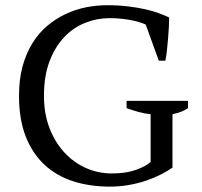

<svg xmlns="http://www.w3.org/2000/svg" viewBox="-20 -693 762 725"><path d="M631.3 -60.1Q612.3 -46.9 586.9 -33.9Q561.5 -21 531.2 -10.7Q501 -0.5 466.3 5.6Q431.6 11.7 394.5 11.7Q319.3 11.7 256.3 -8.5Q193.4 -28.8 147.9 -71Q102.5 -113.3 77.1 -177.7Q51.8 -242.2 51.8 -331.1Q51.8 -393.1 65.2 -442.4Q78.6 -491.7 102.3 -529.8Q126 -567.9 158 -595Q189.9 -622.1 227.1 -639.6Q264.2 -657.2 304.2 -665.3Q344.2 -673.3 384.3 -673.3Q427.2 -673.3 463.4 -668.9Q499.5 -664.6 528.6 -658Q557.6 -651.4 580.1 -643.1Q602.5 -634.8 618.7 -627Q618.7 -612.8 617.7 -591.8Q616.7 -570.8 614.7 -548.1Q612.8 -525.4 610.4 -503.2Q607.9 -481 604.5 -463.9H579.6L530.3 -600.1Q524.9 -603 512.9 -607.2Q501 -611.3 483.2 -615.2Q465.3 -619.1 442.6 -621.8Q419.9 -624.5 393.6 -624.5Q346.7 -624.5 302 -606.9Q257.3 -589.4 222.7 -553Q188 -516.6 167 -461.4Q146 -406.2 146 -331.1Q146 -264.2 166.7 -210Q187.5 -155.8 222.7 -117.7Q257.8 -79.6 304 -58.8Q350.1 -38.1 401.4 -38.1Q456.1 -38.1 492.7 -51.3Q529.3 -64.5 548.8 -81.1V-261.7Q524.4 -264.2 502.2 -270.5Q480 -276.9 458 -284.7V-312H689.9V-284.7Q680.7 -278.3 667.5 -272.5Q654.3 -266.6 631.3 -261.7Z"/></svg>

Font: PT Astra Serif
Style: Regular
Weight: 400
Designer: A.Korolkova, I. Chaeva
Foundry: ParaType Ltd
Version: Version 1.002